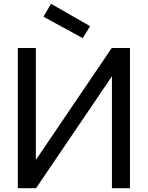

<svg xmlns="http://www.w3.org/2000/svg" viewBox="-20 -992 779 1012"><path d="M209 -904 416 -791 455 -854 249 -972ZM74 0H170L570 -590V0H665V-739H569L169 -149V-739H74Z"/></svg>

Font: Involve Medium
Style: Regular
Weight: 500
Designer: Stefan Peev
Foundry: Context Ltd.
Version: Version 1.001